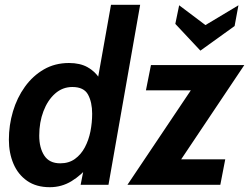

<svg xmlns="http://www.w3.org/2000/svg" viewBox="-20 -770 1038 800"><path d="M187.5 10Q131 10 93 -16.5Q55 -43 36 -87.8Q17 -132.5 17 -188Q17 -248.5 34 -305.8Q51 -363 83.8 -408.5Q116.5 -454 162.8 -480.8Q209 -507.5 267.5 -507.5Q313.5 -507.5 344.8 -490Q376 -472.5 394.2 -443.8Q412.5 -415 420.5 -381L379.5 -396L442.5 -750H564L432 0H316L337.5 -109.5L356.5 -85Q319 -40 277.8 -15Q236.5 10 187.5 10ZM231 -89.5Q267 -89.5 292.2 -107.8Q317.5 -126 333.5 -156Q349.5 -186 356.8 -222.5Q364 -259 364 -296Q364 -344 346.8 -375.8Q329.5 -407.5 281.5 -407.5Q240.5 -407.5 209.5 -380Q178.5 -352.5 161 -306.5Q143.5 -260.5 143.5 -205Q143.5 -154 164.5 -121.8Q185.5 -89.5 231 -89.5ZM511 0 805.5 -439 829 -393.5H588L609 -499H998L704 -60L680 -106H918.5L898 0ZM815 -559 710.5 -670.5 726.5 -748 836 -665.5 973.5 -748 957.5 -661.5Z"/></svg>

Font: Cabin
Style: Bold Italic
Weight: 700
Width: 4
Italic angle: -10°
Designer: Pablo Impallari
Foundry: Pablo Impallari. http://www.impallari.com Igino Marini. http://www.ikern.com
Version: Version 3.001